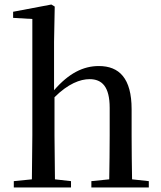

<svg xmlns="http://www.w3.org/2000/svg" viewBox="-20 -829 710 849"><path d="M461 0H638V-28L564 -36C563 -91 562 -174 562 -230V-346C562 -483 507 -537 417 -537C348 -537 284 -505 219 -430V-644L222 -800L207 -809L38 -777V-750L123 -745V-230L121 -36L41 -28V0H294V-28L223 -36L221 -230V-399C281 -459 335 -479 376 -479C431 -479 465 -446 465 -352V-230C465 -174 464 -92 463 -36L384 -28V0Z"/></svg>

Font: Noto Serif KR Medium
Style: Regular
Weight: 500
Designer: Ryoko NISHIZUKA 西塚涼子 (kana & ideographs); Frank Grießhammer (Latin, Greek & Cyrillic); Wenlong ZHANG 张文龙 (bopomofo); San
Foundry: Adobe
Version: Version 2.001;hotconv 1.1.0;makeotfexe 2.6.0